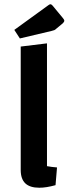

<svg xmlns="http://www.w3.org/2000/svg" viewBox="-20 -868 321 899"><path d="M200 -90Q210 -88 222.5 -86.5Q235 -85 247 -84L240 -1Q218 5 199.5 8Q181 11 164 11Q120 11 98.5 -9.5Q77 -30 77 -72V-650L200 -665ZM73 -688 47 -728 207 -844Q212 -848 216 -848Q221 -848 226 -842L274 -784Q281 -776 281 -771Q281 -765 273 -758L244 -734Q239 -729 234.5 -727Q230 -725 221 -723Z"/></svg>

Font: Changa Medium
Style: Regular
Weight: 500
Designer: Eduardo Rodriguez Tunni
Foundry: Eduardo Rodriguez Tunni
Version: Version 3.003